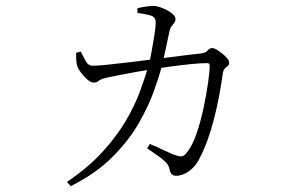

<svg xmlns="http://www.w3.org/2000/svg" viewBox="-20 -572 1040 651"><path d="M446 -544Q457 -547 473 -549.5Q489 -552 500 -552Q511 -552 523.5 -547.5Q536 -543 548 -536.5Q560 -530 567.5 -522.5Q575 -515 575 -508Q575 -500 571 -495Q567 -490 562 -483.5Q557 -477 554 -463Q551 -449 546.5 -428Q542 -407 537.5 -386Q533 -365 530 -351Q521 -318 503 -266.5Q485 -215 451.5 -156Q418 -97 362 -40.5Q306 16 220 59L207 45Q279 -4 327 -56.5Q375 -109 405.5 -160.5Q436 -212 454 -260.5Q472 -309 483 -349Q488 -365 493.5 -394.5Q499 -424 503.5 -452.5Q508 -481 508 -495Q508 -514 492 -519Q482 -522 469 -524.5Q456 -527 446 -528ZM479 -69 488 -84Q512 -74 537 -62Q562 -50 574 -46Q589 -41 596.5 -42Q604 -43 612 -53Q631 -75 645.5 -116.5Q660 -158 670 -205Q680 -252 685.5 -291.5Q691 -331 691 -349Q691 -358 682 -358Q660 -358 626 -354.5Q592 -351 559 -346.5Q526 -342 504 -338Q481 -335 446.5 -329Q412 -323 381.5 -317Q351 -311 339 -308Q322 -304 315 -298Q308 -292 297 -292Q288 -292 276.5 -302Q265 -312 255.5 -324.5Q246 -337 243 -345Q239 -356 238.5 -368.5Q238 -381 238 -393L254 -397Q262 -381 270.5 -365Q279 -349 295 -349Q309 -349 343.5 -352.5Q378 -356 424 -361.5Q470 -367 517 -373Q564 -379 603 -384Q642 -389 663 -391Q678 -393 684 -401Q690 -409 700 -409Q706 -409 715 -403.5Q724 -398 734 -390Q744 -382 750.5 -374Q757 -366 757 -360Q757 -352 752.5 -348.5Q748 -345 743 -340.5Q738 -336 736 -326Q730 -284 722.5 -244.5Q715 -205 705.5 -168Q696 -131 683.5 -96.5Q671 -62 654 -30Q645 -13 631.5 -0.5Q618 12 604 18Q590 24 578 24Q568 24 562.5 19Q557 14 555 2Q552 -12 542 -22Q532 -32 516.5 -43Q501 -54 479 -69Z"/></svg>

Font: Noto Serif TC
Style: Regular
Weight: 200
Designer: Ryoko NISHIZUKA 西塚涼子 (kana & ideographs); Frank Grießhammer (Latin, Greek & Cyrillic); Wenlong ZHANG 张文龙 (bopomofo); San
Foundry: Adobe
Version: Version 2.001;hotconv 1.1.0;makeotfexe 2.6.0